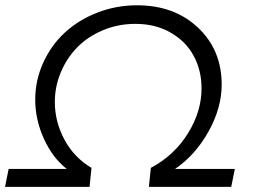

<svg xmlns="http://www.w3.org/2000/svg" viewBox="-62 -724 980 744"><path d="M469 -703.5Q613.5 -703.5 705.2 -617Q797 -530.5 797 -396.5Q797 -305.5 745.8 -214Q694.5 -122.5 616.5 -69.5H848L834 0H515L522.5 -73.5Q613.5 -122 666.2 -207Q719 -292 719 -381.5Q719 -450.5 689 -506.8Q659 -563 600 -597.2Q541 -631.5 462.5 -631.5Q395 -631.5 336 -606.5Q277 -581.5 236.8 -540Q196.5 -498.5 173.5 -443.5Q150.5 -388.5 150.5 -329Q150.5 -252 187.8 -182.8Q225 -113.5 292.5 -73.5L285 0H-42.5L-28.5 -69.5H196.5Q141.5 -112.5 108 -186.5Q74.5 -260.5 74.5 -337.5Q74.5 -413 105.5 -481Q136.5 -549 189.2 -597.8Q242 -646.5 315 -675Q388 -703.5 469 -703.5Z"/></svg>

Font: Argentum Sans Light
Style: Italic
Weight: 300
Italic angle: -11.3°
Designer: Julieta Ulanovsky (font), Owen Earl (portions from Jones font), Cristiano Sobral (main changes and remaster)
Foundry: Julieta Ulanovsky (font), Owen Earl (portions from Jones font), Cristiano Sobral (main changes and remaster)
Version: Version 3.127